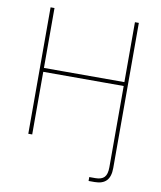

<svg xmlns="http://www.w3.org/2000/svg" viewBox="-99 -806 910 1088"><g transform="rotate(10 356.5 -262.0)"><path d="M485.8 204.1V181.6Q495.1 181.6 504.9 181.6Q514.6 181.6 521 181.6Q556.2 181.6 572.3 164.6Q588.4 147.5 588.4 107.4V-62.5H610.8V107.4Q610.8 157.2 588.4 180.7Q565.9 204.1 521 204.1Q514.6 204.1 504.4 204.1Q494.1 204.1 485.8 204.1ZM103 0V-727.5H125.5V-382.8H588.4V-727.5H610.8V0H588.4V-360.4H125.5V0Z"/></g></svg>

Font: Inter 20pt Thin
Style: Regular
Weight: 250
Version: Version 4.001;git-66647c0bb